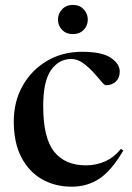

<svg xmlns="http://www.w3.org/2000/svg" viewBox="-20 -728 524 760"><path d="M304.5 -523Q384 -523 419 -499Q454 -475 454 -445Q454 -420 438.5 -405.2Q423 -390.5 399 -390.5Q393.5 -390.5 380.5 -406.2Q367.5 -422 348.8 -442.5Q330 -463 308 -478.8Q286 -494.5 262 -494.5Q213 -494.5 182 -450.5Q151 -406.5 151 -307.5Q151 -182 194.2 -127.8Q237.5 -73.5 320 -73.5Q360.5 -73.5 396 -89.2Q431.5 -105 459 -139L468 -132Q421 -52 373 -20.5Q325 11 264 11Q197.5 11 145.8 -18.8Q94 -48.5 64.2 -106Q34.5 -163.5 34.5 -247Q34.5 -326.5 70 -389Q105.5 -451.5 166.5 -487.2Q227.5 -523 304.5 -523ZM268.5 -593Q242 -593 225.8 -609.8Q209.5 -626.5 209.5 -650.5Q209.5 -674 225.8 -691.2Q242 -708.5 268.5 -708.5Q295 -708.5 311.2 -691.2Q327.5 -674 327.5 -650.5Q327.5 -626.5 311.2 -609.8Q295 -593 268.5 -593Z"/></svg>

Font: Newsreader 72pt Medium
Style: Regular
Weight: 500
Designer: Hugues Gentile
Foundry: Production Type
Version: Version 1.003; ttfautohint (v1.8.3)